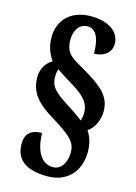

<svg xmlns="http://www.w3.org/2000/svg" viewBox="-130 -828 713 1010"><g transform="rotate(15 227.0 -323.5)"><path d="M232 113C342 113 405 37 405 -66C405 -107 394 -148 373 -176C405 -196 430 -243 430 -292C430 -380 374 -422 241 -498C192 -525 163 -549 163 -611C163 -669 193 -704 233 -704C291 -704 302 -631 302 -574C363 -574 395 -611 395 -650C395 -712 340 -760 237 -760C136 -760 64 -701 64 -599C64 -543 85 -502 103 -479C69 -460 46 -422 46 -379C46 -301 82 -250 178 -192C296 -120 319 -92 319 -40C319 18 290 59 247 59C183 59 147 -7 147 -100C85 -100 57 -70 57 -19C57 37 78 113 232 113ZM326 -216C308 -228 289 -245 250 -269C166 -322 136 -348 136 -403C136 -419 138 -436 143 -446C169 -426 201 -408 235 -387C311 -341 333 -305 333 -259C333 -241 329 -224 326 -216Z"/></g></svg>

Font: Noto Serif Myanmar ExtraCondensed Black
Style: Regular
Weight: 900
Width: 2
Designer: Ben Mitchell and the Monotype Design Team
Foundry: Monotype Imaging Inc.
Version: Version 2.106